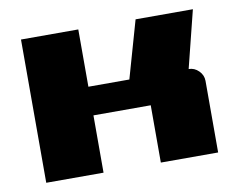

<svg xmlns="http://www.w3.org/2000/svg" viewBox="-61 -580 823 660"><g transform="rotate(-10 350.0 -250.0)"><path d="M50 -500H250V-300H393L450 -500H650L600 -300Q620 -300 635 -285Q650 -270 650 -250V0H450V-200H250V0H50Z"/></g></svg>

Font: Tokeely Brookings
Style: Regular
Weight: 400
Designer: Peter Wiegel
Foundry: Peter Wiegel
Version: Version 2.001